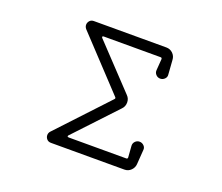

<svg xmlns="http://www.w3.org/2000/svg" viewBox="-118 -891 1237 1069"><g transform="rotate(20 500.0 -356.5)"><path d="M275 3Q259 3 250 -7.5Q241 -18 241 -31Q241 -44 250 -54L524 -347Q530 -353 524 -359L243 -659Q234 -670 234 -682Q234 -695 243 -705.5Q252 -716 268 -716H697Q720 -716 736 -700.5Q752 -685 753 -662L759 -578Q761 -563 750 -552Q739 -541 724 -541Q709 -541 698.5 -552Q688 -563 689 -578L694 -645Q694 -654 686 -654H349Q343 -654 341.5 -651Q340 -648 344 -643L581 -392Q597 -376 597 -353Q597 -329 581 -313L353 -70Q350 -67 350 -64Q350 -59 358 -59H699Q707 -59 707 -68L702 -135Q701 -150 711.5 -161Q722 -172 737 -172Q752 -172 763 -161Q774 -150 772 -135L766 -51Q765 -29 749 -13Q733 3 710 3Z"/></g></svg>

Font: Kiwi Maru Light
Style: Regular
Weight: 300
Designer: Hiroki-Chan
Version: Version 1.100